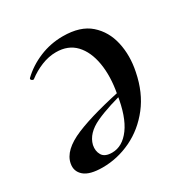

<svg xmlns="http://www.w3.org/2000/svg" viewBox="-106 -489 573 592"><g transform="rotate(-30 180.5 -193.0)"><path d="M97 13Q51 13 31.5 -4Q12 -21 17 -47Q25 -90 92 -118Q159 -146 285 -171L287 -161Q207 -142 160.5 -120.5Q114 -99 105 -62Q101 -42 110 -27Q119 -12 145 -12Q182 -12 209.5 -49.5Q237 -87 248 -160Q259 -219 251 -266Q243 -313 217.5 -340Q192 -367 149 -367Q123 -367 97 -356.5Q71 -346 49 -329Q46 -327 41.5 -330.5Q37 -334 40 -338Q69 -366 108.5 -382.5Q148 -399 192 -399Q254 -399 288 -369Q322 -339 332.5 -291.5Q343 -244 332 -191Q319 -125 283.5 -79.5Q248 -34 199 -10.5Q150 13 97 13Z"/></g></svg>

Font: Cormorant SemiBold
Style: Italic
Weight: 600
Italic angle: -10°
Designer: Christian Thalmann (Catharsis Fonts)
Foundry: Catharsis Fonts
Version: Version 4.000